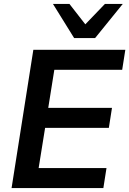

<svg xmlns="http://www.w3.org/2000/svg" viewBox="-20 -959 659 979"><path d="M39 0 150 -705H619L603 -603H257L226 -409H551L535 -307H210L177 -102H523L507 0ZM358 -765 250 -939H334L415 -835L515 -939H606L465 -765Z"/></svg>

Font: Nunito Sans 12pt
Style: Bold Italic
Weight: 700
Italic angle: -9°
Designer: Vernon Adams
Foundry: Vernon Adams
Version: Version 3.101;gftools[0.9.27]